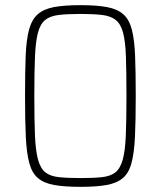

<svg xmlns="http://www.w3.org/2000/svg" viewBox="-20 -716 623 744"><path d="M292 8Q230 8 190.5 1Q151 -6 127.5 -25.5Q104 -45 93.5 -84Q83 -123 80 -186.5Q77 -250 77 -344Q77 -437 79.5 -499.5Q82 -562 92.5 -601Q103 -640 126 -660.5Q149 -681 189 -688.5Q229 -696 292 -696Q355 -696 395 -688.5Q435 -681 458 -660.5Q481 -640 491 -601Q501 -562 503.5 -499.5Q506 -437 506 -344Q506 -250 503 -186.5Q500 -123 489.5 -84Q479 -45 455.5 -25.5Q432 -6 392.5 1Q353 8 292 8ZM292 -26Q342 -26 375 -29.5Q408 -33 427 -48Q446 -63 455.5 -97Q465 -131 467.5 -190.5Q470 -250 470 -344Q470 -436 468 -495.5Q466 -555 457 -589Q448 -623 428.5 -638.5Q409 -654 376 -658Q343 -662 292 -662Q241 -662 207.5 -658Q174 -654 155 -638.5Q136 -623 127 -589Q118 -555 115.5 -496Q113 -437 113 -344Q113 -250 115.5 -190.5Q118 -131 127.5 -97Q137 -63 156 -48Q175 -33 208.5 -29.5Q242 -26 292 -26Z"/></svg>

Font: Saira SemiCondensed Thin
Style: Regular
Weight: 250
Width: 4
Designer: Hector Gatti with collaboration of the Omnibus-Type team
Foundry: Omnibus-Type
Version: Version 1.101